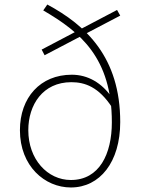

<svg xmlns="http://www.w3.org/2000/svg" viewBox="-20 -815 626 848"><path d="M293 13C421 13 511 -99 511 -276C511 -562 360 -703 189 -795L171 -769C334 -674 474 -560 474 -275C474 -135 419 -20 293 -20C190 -20 105 -111 105 -240C105 -352 169 -452 295 -452C354 -452 416 -432 476 -339V-382C430 -450 367 -485 297 -485C158 -485 68 -384 68 -240C68 -81 178 13 293 13ZM177 -571 511 -746 497 -771 164 -596Z"/></svg>

Font: Source Han Sans JP VF
Style: Regular
Weight: 250
Designer: Ryoko NISHIZUKA 西塚涼子 (kana, bopomofo & ideographs); Paul D. Hunt (Latin, Greek & Cyrillic); Sandoll Communications 산돌커뮤니
Foundry: Adobe
Version: Version 2.004;hotconv 1.0.118;makeotfexe 2.5.65603